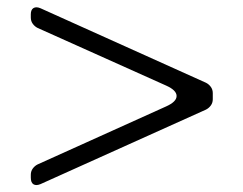

<svg xmlns="http://www.w3.org/2000/svg" viewBox="-20 -508 679 536"><path d="M66 -12V-20Q66 -30 71.5 -37.5Q77 -45 85 -49L444 -211Q473 -224 473 -240Q473 -256 444 -269L85 -430Q77 -434 71.5 -441.5Q66 -449 66 -459V-468Q66 -481 73.5 -485.5Q81 -490 93 -485L555 -277Q563 -273 568.5 -265.5Q574 -258 574 -248V-231Q574 -221 568.5 -213.5Q563 -206 555 -202L93 6Q81 11 73.5 6.5Q66 2 66 -12Z"/></svg>

Font: Higure Gothic
Style: Regular
Weight: 400
Designer: Yoshimichi Ohira
Foundry: Positype
Version: Version 1.000